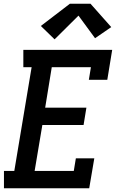

<svg xmlns="http://www.w3.org/2000/svg" viewBox="-20 -1000 640 1020"><path d="M1 0V-92H56L148 -643H104V-735H576L550 -576H452L463 -643H255L220 -428H439L424 -336H205L164 -92H372L383 -159H481L454 0ZM270 -791 197 -862 351 -980H461L571 -856L485 -797L397 -917Z"/></svg>

Font: Iosevka Curly Slab SmBdEx
Style: Italic
Weight: 600
Width: 7
Italic angle: -9°
Monospace: yes
Designer: Belleve Invis
Foundry: Belleve Invis
Version: Version 11.1.0; ttfautohint (v1.8.3)